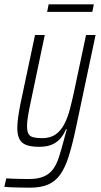

<svg xmlns="http://www.w3.org/2000/svg" viewBox="-53 -672 466 888"><path d="M86 196Q68 196 47 195.5Q26 195 6 194.5Q-14 194 -33 192L-24 153Q-12 154 5.5 154.5Q23 155 42.5 155.5Q62 156 80 156Q122 156 149 144.5Q176 133 192.5 110.5Q209 88 219.5 55Q230 22 241 -19Q244 -32 248.5 -47.5Q253 -63 256 -74H252Q243 -52 228 -33.5Q213 -15 189 -4Q165 7 128 7Q91 7 68.5 -1.5Q46 -10 36.5 -29.5Q27 -49 27 -80Q27 -101 31 -130Q35 -159 42 -194L109 -510H154L89 -200Q81 -163 76.5 -135.5Q72 -108 72 -89Q72 -66 78.5 -53.5Q85 -41 101 -37Q117 -33 142 -33Q180 -33 204.5 -50.5Q229 -68 244.5 -98Q260 -128 270 -166Q280 -204 289 -246L345 -510H389L297 -75Q281 0 264.5 52Q248 104 225.5 135.5Q203 167 169.5 181.5Q136 196 86 196ZM165 -617 172 -652H381L374 -617Z"/></svg>

Font: Saira Condensed ExtraLight
Style: Italic
Weight: 250
Width: 3
Italic angle: -12°
Designer: Hector Gatti with collaboration of the Omnibus-Type team
Foundry: Omnibus-Type
Version: Version 1.101